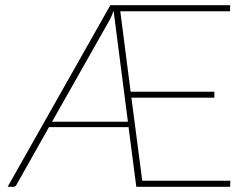

<svg xmlns="http://www.w3.org/2000/svg" viewBox="-20 -723 966 743"><path d="M407 -703H870.5V-679.5H445.5L485.5 -368H809.5V-345H488.5L530.5 -23.5H871.5L870.5 0H507.5L477.5 -231H169.5L43.5 -7.5Q39.5 0 31 0H9.5ZM181.5 -252H475L419.5 -681.5Q416.5 -672 412.8 -663.5Q409 -655 404.5 -646Z"/></svg>

Font: Lato Thin
Style: Regular
Weight: 200
Designer: Lukasz Dziedzic
Foundry: tyPoland Lukasz Dziedzic
Version: Version 2.007; 2014-02-27